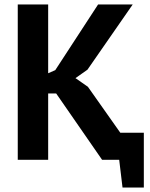

<svg xmlns="http://www.w3.org/2000/svg" viewBox="-20 -720 675 865"><path d="M233 -299H197V0H60V-700H197V-390L229 -404L422 -700H578L374 -406L320 -368L376 -329L522 -122H628V125H532L517 0H440Z"/></svg>

Font: PTSans
Style: Bold
Weight: 700
Designer: A.Korolkova, O.Umpeleva, V.Yefimov
Foundry: ParaType Ltd
Version: Version 2.003W OFL